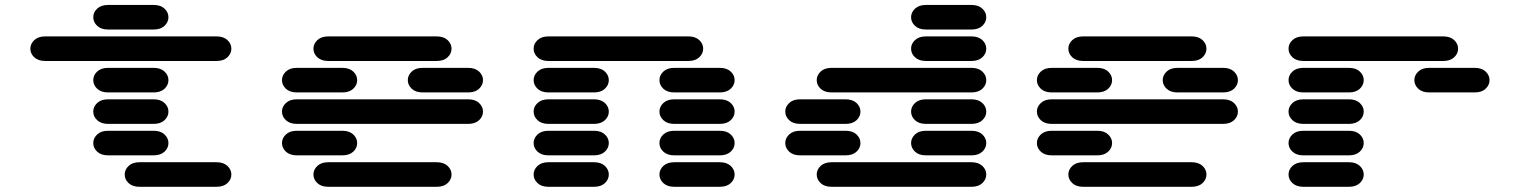

<svg xmlns="http://www.w3.org/2000/svg" viewBox="-20 -756 6040 763"><path d="M534.2 -13.7H840.8Q868.2 -13.7 883.8 -28.3Q899.4 -43 899.4 -62.5Q899.4 -82 883.8 -96.7Q868.2 -111.3 840.8 -111.3H534.2Q506.8 -111.3 491.2 -96.7Q475.6 -82 475.6 -62.5Q475.6 -43 491.2 -28.3Q506.8 -13.7 534.2 -13.7ZM409.2 -138.7H590.8Q618.2 -138.7 633.8 -153.3Q649.4 -168 649.4 -187.5Q649.4 -207 633.8 -221.7Q618.2 -236.3 590.8 -236.3H409.2Q381.8 -236.3 366.2 -221.7Q350.6 -207 350.6 -187.5Q350.6 -168 366.2 -153.3Q381.8 -138.7 409.2 -138.7ZM409.2 -263.7H590.8Q618.2 -263.7 633.8 -278.3Q649.4 -293 649.4 -312.5Q649.4 -332 633.8 -346.7Q618.2 -361.3 590.8 -361.3H409.2Q381.8 -361.3 366.2 -346.7Q350.6 -332 350.6 -312.5Q350.6 -293 366.2 -278.3Q381.8 -263.7 409.2 -263.7ZM409.2 -388.7H590.8Q618.2 -388.7 633.8 -403.3Q649.4 -418 649.4 -437.5Q649.4 -457 633.8 -471.7Q618.2 -486.3 590.8 -486.3H409.2Q381.8 -486.3 366.2 -471.7Q350.6 -457 350.6 -437.5Q350.6 -418 366.2 -403.3Q381.8 -388.7 409.2 -388.7ZM159.2 -513.7H840.8Q868.2 -513.7 883.8 -528.3Q899.4 -543 899.4 -562.5Q899.4 -582 883.8 -596.7Q868.2 -611.3 840.8 -611.3H159.2Q131.8 -611.3 116.2 -596.7Q100.6 -582 100.6 -562.5Q100.6 -543 116.2 -528.3Q131.8 -513.7 159.2 -513.7ZM409.2 -638.7H590.8Q618.2 -638.7 633.8 -653.3Q649.4 -668 649.4 -687.5Q649.4 -707 633.8 -721.7Q618.2 -736.3 590.8 -736.3H409.2Q381.8 -736.3 366.2 -721.7Q350.6 -707 350.6 -687.5Q350.6 -668 366.2 -653.3Q381.8 -638.7 409.2 -638.7Z M1284.2 -13.7H1715.8Q1743.2 -13.7 1758.8 -28.3Q1774.4 -43 1774.4 -62.5Q1774.4 -82 1758.8 -96.7Q1743.2 -111.3 1715.8 -111.3H1284.2Q1256.8 -111.3 1241.2 -96.7Q1225.6 -82 1225.6 -62.5Q1225.6 -43 1241.2 -28.3Q1256.8 -13.7 1284.2 -13.7ZM1159.2 -138.7H1340.8Q1368.2 -138.7 1383.8 -153.3Q1399.4 -168 1399.4 -187.5Q1399.4 -207 1383.8 -221.7Q1368.2 -236.3 1340.8 -236.3H1159.2Q1131.8 -236.3 1116.2 -221.7Q1100.6 -207 1100.6 -187.5Q1100.6 -168 1116.2 -153.3Q1131.8 -138.7 1159.2 -138.7ZM1159.2 -263.7H1840.8Q1868.2 -263.7 1883.8 -278.3Q1899.4 -293 1899.4 -312.5Q1899.4 -332 1883.8 -346.7Q1868.2 -361.3 1840.8 -361.3H1159.2Q1131.8 -361.3 1116.2 -346.7Q1100.6 -332 1100.6 -312.5Q1100.6 -293 1116.2 -278.3Q1131.8 -263.7 1159.2 -263.7ZM1159.2 -388.7H1340.8Q1368.2 -388.7 1383.8 -403.3Q1399.4 -418 1399.4 -437.5Q1399.4 -457 1383.8 -471.7Q1368.2 -486.3 1340.8 -486.3H1159.2Q1131.8 -486.3 1116.2 -471.7Q1100.6 -457 1100.6 -437.5Q1100.6 -418 1116.2 -403.3Q1131.8 -388.7 1159.2 -388.7ZM1659.2 -388.7H1840.8Q1868.2 -388.7 1883.8 -403.3Q1899.4 -418 1899.4 -437.5Q1899.4 -457 1883.8 -471.7Q1868.2 -486.3 1840.8 -486.3H1659.2Q1631.8 -486.3 1616.2 -471.7Q1600.6 -457 1600.6 -437.5Q1600.6 -418 1616.2 -403.3Q1631.8 -388.7 1659.2 -388.7ZM1284.2 -513.7H1715.8Q1743.2 -513.7 1758.8 -528.3Q1774.4 -543 1774.4 -562.5Q1774.4 -582 1758.8 -596.7Q1743.2 -611.3 1715.8 -611.3H1284.2Q1256.8 -611.3 1241.2 -596.7Q1225.6 -582 1225.6 -562.5Q1225.6 -543 1241.2 -528.3Q1256.8 -513.7 1284.2 -513.7Z M2159.2 -13.7H2340.8Q2368.2 -13.7 2383.8 -28.3Q2399.4 -43 2399.4 -62.5Q2399.4 -82 2383.8 -96.7Q2368.2 -111.3 2340.8 -111.3H2159.2Q2131.8 -111.3 2116.2 -96.7Q2100.6 -82 2100.6 -62.5Q2100.6 -43 2116.2 -28.3Q2131.8 -13.7 2159.2 -13.7ZM2659.2 -13.7H2840.8Q2868.2 -13.7 2883.8 -28.3Q2899.4 -43 2899.4 -62.5Q2899.4 -82 2883.8 -96.7Q2868.2 -111.3 2840.8 -111.3H2659.2Q2631.8 -111.3 2616.2 -96.7Q2600.6 -82 2600.6 -62.5Q2600.6 -43 2616.2 -28.3Q2631.8 -13.7 2659.2 -13.7ZM2159.2 -138.7H2340.8Q2368.2 -138.7 2383.8 -153.3Q2399.4 -168 2399.4 -187.5Q2399.4 -207 2383.8 -221.7Q2368.2 -236.3 2340.8 -236.3H2159.2Q2131.8 -236.3 2116.2 -221.7Q2100.6 -207 2100.6 -187.5Q2100.6 -168 2116.2 -153.3Q2131.8 -138.7 2159.2 -138.7ZM2659.2 -138.7H2840.8Q2868.2 -138.7 2883.8 -153.3Q2899.4 -168 2899.4 -187.5Q2899.4 -207 2883.8 -221.7Q2868.2 -236.3 2840.8 -236.3H2659.2Q2631.8 -236.3 2616.2 -221.7Q2600.6 -207 2600.6 -187.5Q2600.6 -168 2616.2 -153.3Q2631.8 -138.7 2659.2 -138.7ZM2159.2 -263.7H2340.8Q2368.2 -263.7 2383.8 -278.3Q2399.4 -293 2399.4 -312.5Q2399.4 -332 2383.8 -346.7Q2368.2 -361.3 2340.8 -361.3H2159.2Q2131.8 -361.3 2116.2 -346.7Q2100.6 -332 2100.6 -312.5Q2100.6 -293 2116.2 -278.3Q2131.8 -263.7 2159.2 -263.7ZM2659.2 -263.7H2840.8Q2868.2 -263.7 2883.8 -278.3Q2899.4 -293 2899.4 -312.5Q2899.4 -332 2883.8 -346.7Q2868.2 -361.3 2840.8 -361.3H2659.2Q2631.8 -361.3 2616.2 -346.7Q2600.6 -332 2600.6 -312.5Q2600.6 -293 2616.2 -278.3Q2631.8 -263.7 2659.2 -263.7ZM2159.2 -388.7H2340.8Q2368.2 -388.7 2383.8 -403.3Q2399.4 -418 2399.4 -437.5Q2399.4 -457 2383.8 -471.7Q2368.2 -486.3 2340.8 -486.3H2159.2Q2131.8 -486.3 2116.2 -471.7Q2100.6 -457 2100.6 -437.5Q2100.6 -418 2116.2 -403.3Q2131.8 -388.7 2159.2 -388.7ZM2659.2 -388.7H2840.8Q2868.2 -388.7 2883.8 -403.3Q2899.4 -418 2899.4 -437.5Q2899.4 -457 2883.8 -471.7Q2868.2 -486.3 2840.8 -486.3H2659.2Q2631.8 -486.3 2616.2 -471.7Q2600.6 -457 2600.6 -437.5Q2600.6 -418 2616.2 -403.3Q2631.8 -388.7 2659.2 -388.7ZM2159.2 -513.7H2715.8Q2743.2 -513.7 2758.8 -528.3Q2774.4 -543 2774.4 -562.5Q2774.4 -582 2758.8 -596.7Q2743.2 -611.3 2715.8 -611.3H2159.2Q2131.8 -611.3 2116.2 -596.7Q2100.6 -582 2100.6 -562.5Q2100.6 -543 2116.2 -528.3Q2131.8 -513.7 2159.2 -513.7Z M3284.2 -13.7H3840.8Q3868.2 -13.7 3883.8 -28.3Q3899.4 -43 3899.4 -62.5Q3899.4 -82 3883.8 -96.7Q3868.2 -111.3 3840.8 -111.3H3284.2Q3256.8 -111.3 3241.2 -96.7Q3225.6 -82 3225.6 -62.5Q3225.6 -43 3241.2 -28.3Q3256.8 -13.7 3284.2 -13.7ZM3159.2 -138.7H3340.8Q3368.2 -138.7 3383.8 -153.3Q3399.4 -168 3399.4 -187.5Q3399.4 -207 3383.8 -221.7Q3368.2 -236.3 3340.8 -236.3H3159.2Q3131.8 -236.3 3116.2 -221.7Q3100.6 -207 3100.6 -187.5Q3100.6 -168 3116.2 -153.3Q3131.8 -138.7 3159.2 -138.7ZM3659.2 -138.7H3840.8Q3868.2 -138.7 3883.8 -153.3Q3899.4 -168 3899.4 -187.5Q3899.4 -207 3883.8 -221.7Q3868.2 -236.3 3840.8 -236.3H3659.2Q3631.8 -236.3 3616.2 -221.7Q3600.6 -207 3600.6 -187.5Q3600.6 -168 3616.2 -153.3Q3631.8 -138.7 3659.2 -138.7ZM3159.2 -263.7H3340.8Q3368.2 -263.7 3383.8 -278.3Q3399.4 -293 3399.4 -312.5Q3399.4 -332 3383.8 -346.7Q3368.2 -361.3 3340.8 -361.3H3159.2Q3131.8 -361.3 3116.2 -346.7Q3100.6 -332 3100.6 -312.5Q3100.6 -293 3116.2 -278.3Q3131.8 -263.7 3159.2 -263.7ZM3659.2 -263.7H3840.8Q3868.2 -263.7 3883.8 -278.3Q3899.4 -293 3899.4 -312.5Q3899.4 -332 3883.8 -346.7Q3868.2 -361.3 3840.8 -361.3H3659.2Q3631.8 -361.3 3616.2 -346.7Q3600.6 -332 3600.6 -312.5Q3600.6 -293 3616.2 -278.3Q3631.8 -263.7 3659.2 -263.7ZM3284.2 -388.7H3840.8Q3868.2 -388.7 3883.8 -403.3Q3899.4 -418 3899.4 -437.5Q3899.4 -457 3883.8 -471.7Q3868.2 -486.3 3840.8 -486.3H3284.2Q3256.8 -486.3 3241.2 -471.7Q3225.6 -457 3225.6 -437.5Q3225.6 -418 3241.2 -403.3Q3256.8 -388.7 3284.2 -388.7ZM3659.2 -513.7H3840.8Q3868.2 -513.7 3883.8 -528.3Q3899.4 -543 3899.4 -562.5Q3899.4 -582 3883.8 -596.7Q3868.2 -611.3 3840.8 -611.3H3659.2Q3631.8 -611.3 3616.2 -596.7Q3600.6 -582 3600.6 -562.5Q3600.6 -543 3616.2 -528.3Q3631.8 -513.7 3659.2 -513.7ZM3659.2 -638.7H3840.8Q3868.2 -638.7 3883.8 -653.3Q3899.4 -668 3899.4 -687.5Q3899.4 -707 3883.8 -721.7Q3868.2 -736.3 3840.8 -736.3H3659.2Q3631.8 -736.3 3616.2 -721.7Q3600.6 -707 3600.6 -687.5Q3600.6 -668 3616.2 -653.3Q3631.8 -638.7 3659.2 -638.7Z M4284.2 -13.7H4715.8Q4743.2 -13.7 4758.8 -28.3Q4774.4 -43 4774.4 -62.5Q4774.4 -82 4758.8 -96.7Q4743.2 -111.3 4715.8 -111.3H4284.2Q4256.8 -111.3 4241.2 -96.7Q4225.6 -82 4225.6 -62.5Q4225.6 -43 4241.2 -28.3Q4256.8 -13.7 4284.2 -13.7ZM4159.2 -138.7H4340.8Q4368.2 -138.7 4383.8 -153.3Q4399.4 -168 4399.4 -187.5Q4399.4 -207 4383.8 -221.7Q4368.2 -236.3 4340.8 -236.3H4159.2Q4131.8 -236.3 4116.2 -221.7Q4100.6 -207 4100.6 -187.5Q4100.6 -168 4116.2 -153.3Q4131.8 -138.7 4159.2 -138.7ZM4159.2 -263.7H4840.8Q4868.2 -263.7 4883.8 -278.3Q4899.4 -293 4899.4 -312.5Q4899.4 -332 4883.8 -346.7Q4868.2 -361.3 4840.8 -361.3H4159.2Q4131.8 -361.3 4116.2 -346.7Q4100.6 -332 4100.6 -312.5Q4100.6 -293 4116.2 -278.3Q4131.8 -263.7 4159.2 -263.7ZM4159.2 -388.7H4340.8Q4368.2 -388.7 4383.8 -403.3Q4399.4 -418 4399.4 -437.5Q4399.4 -457 4383.8 -471.7Q4368.2 -486.3 4340.8 -486.3H4159.2Q4131.8 -486.3 4116.2 -471.7Q4100.6 -457 4100.6 -437.5Q4100.6 -418 4116.2 -403.3Q4131.8 -388.7 4159.2 -388.7ZM4659.2 -388.7H4840.8Q4868.2 -388.7 4883.8 -403.3Q4899.4 -418 4899.4 -437.5Q4899.4 -457 4883.8 -471.7Q4868.2 -486.3 4840.8 -486.3H4659.2Q4631.8 -486.3 4616.2 -471.7Q4600.6 -457 4600.6 -437.5Q4600.6 -418 4616.2 -403.3Q4631.8 -388.7 4659.2 -388.7ZM4284.2 -513.7H4715.8Q4743.2 -513.7 4758.8 -528.3Q4774.4 -543 4774.4 -562.5Q4774.4 -582 4758.8 -596.7Q4743.2 -611.3 4715.8 -611.3H4284.2Q4256.8 -611.3 4241.2 -596.7Q4225.6 -582 4225.6 -562.5Q4225.6 -543 4241.2 -528.3Q4256.8 -513.7 4284.2 -513.7Z M5159.2 -13.7H5340.8Q5368.2 -13.7 5383.8 -28.3Q5399.4 -43 5399.4 -62.5Q5399.4 -82 5383.8 -96.7Q5368.2 -111.3 5340.8 -111.3H5159.2Q5131.8 -111.3 5116.2 -96.7Q5100.6 -82 5100.6 -62.5Q5100.6 -43 5116.2 -28.3Q5131.8 -13.7 5159.2 -13.7ZM5159.2 -138.7H5340.8Q5368.2 -138.7 5383.8 -153.3Q5399.4 -168 5399.4 -187.5Q5399.4 -207 5383.8 -221.7Q5368.2 -236.3 5340.8 -236.3H5159.2Q5131.8 -236.3 5116.2 -221.7Q5100.6 -207 5100.6 -187.5Q5100.6 -168 5116.2 -153.3Q5131.8 -138.7 5159.2 -138.7ZM5159.2 -263.7H5340.8Q5368.2 -263.7 5383.8 -278.3Q5399.4 -293 5399.4 -312.5Q5399.4 -332 5383.8 -346.7Q5368.2 -361.3 5340.8 -361.3H5159.2Q5131.8 -361.3 5116.2 -346.7Q5100.6 -332 5100.6 -312.5Q5100.6 -293 5116.2 -278.3Q5131.8 -263.7 5159.2 -263.7ZM5159.2 -388.7H5340.8Q5368.2 -388.7 5383.8 -403.3Q5399.4 -418 5399.4 -437.5Q5399.4 -457 5383.8 -471.7Q5368.2 -486.3 5340.8 -486.3H5159.2Q5131.8 -486.3 5116.2 -471.7Q5100.6 -457 5100.6 -437.5Q5100.6 -418 5116.2 -403.3Q5131.8 -388.7 5159.2 -388.7ZM5659.2 -388.7H5840.8Q5868.2 -388.7 5883.8 -403.3Q5899.4 -418 5899.4 -437.5Q5899.4 -457 5883.8 -471.7Q5868.2 -486.3 5840.8 -486.3H5659.2Q5631.8 -486.3 5616.2 -471.7Q5600.6 -457 5600.6 -437.5Q5600.6 -418 5616.2 -403.3Q5631.8 -388.7 5659.2 -388.7ZM5159.2 -513.7H5715.8Q5743.2 -513.7 5758.8 -528.3Q5774.4 -543 5774.4 -562.5Q5774.4 -582 5758.8 -596.7Q5743.2 -611.3 5715.8 -611.3H5159.2Q5131.8 -611.3 5116.2 -596.7Q5100.6 -582 5100.6 -562.5Q5100.6 -543 5116.2 -528.3Q5131.8 -513.7 5159.2 -513.7Z"/></svg>

Font: Sixtyfour Convergence
Style: Regular
Weight: 400
Designer: Jens Kutilek
Foundry: Jens Kutilek
Version: Version 2.001